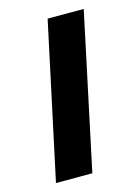

<svg xmlns="http://www.w3.org/2000/svg" viewBox="-92 -614 486 668"><g transform="rotate(-15 151.0 -280.0)"><path d="M26 0 146 -560H276L157 0Z"/></g></svg>

Font: Noto Serif Tamil SemiCondensed SemiBold
Style: Italic
Weight: 600
Width: 4
Italic angle: -12°
Designer: Indian Type Foundry, Tom Grace, and the Monotype Design Team
Foundry: Monotype Imaging Inc.
Version: Version 2.003; ttfautohint (v1.8.4.7-5d5b)